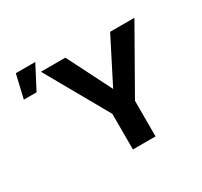

<svg xmlns="http://www.w3.org/2000/svg" viewBox="-159 -994 1266 1205"><g transform="rotate(-30 473.5 -391.0)"><path d="M563.2 -391 401.5 -711H224.4L480.7 -258V0H644.6V-258L902 -711H726ZM83.6 -782 44 -613H136.4L224.4 -782Z"/></g></svg>

Font: Asimov
Style: Wid
Weight: 500
Designer: Google
Version: Version 2.000980; 2014